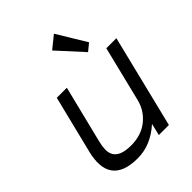

<svg xmlns="http://www.w3.org/2000/svg" viewBox="-257 -1075 1228 1228"><g transform="rotate(-45 356.5 -461.5)"><path d="M568 -735 519 -695 364 -865 448 -933ZM555 0H464L483 -79H481Q433 -36 378.5 -13Q324 10 264 10Q198 10 154.5 -7Q111 -24 88.5 -56.5Q66 -89 63 -135Q60 -181 74 -238L171 -630H262L166 -243Q157 -208 156 -178Q155 -148 168 -125.5Q181 -103 211 -90.5Q241 -78 295 -78Q335 -78 372 -89Q409 -100 439.5 -122.5Q470 -145 493 -178Q516 -211 527 -256L619 -630H710Z"/></g></svg>

Font: TypoPRO Sinkin Sans
Style: 400 Italic
Weight: 400
Italic angle: -112°
Designer: Keith Bates
Foundry: K-Type
Version: Sinkin Sans (version 1.0)  by Keith Bates   •   © 2014   www